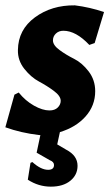

<svg xmlns="http://www.w3.org/2000/svg" viewBox="-30 -495 412 718"><path d="M250 -475Q306 -468 359 -450L324 -334L304 -327Q254 -380 207 -380Q190 -380 179 -369.5Q168 -359 168 -344Q168 -326 192.5 -308Q217 -290 247 -275Q277 -260 301.5 -228Q326 -196 326 -154Q326 -100 290 -59.5Q254 -19 194 -1L184 45L218 65Q260 87 260 125Q260 159 233 181Q206 203 160 203Q114 203 74 177L84 114L91 111Q123 140 150 140Q172 140 172 122Q172 110 156 104L107 76L121 10H116Q48 2 -10 -19L24 -141L40 -149Q65 -118 97 -100Q129 -82 155 -82Q175 -82 186 -93Q197 -104 197 -118Q197 -136 171.5 -155Q146 -174 116 -190Q86 -206 61 -237.5Q36 -269 37 -308Q38 -384 100.5 -430Q163 -476 250 -475Z"/></svg>

Font: Alegreya Sans SC ExtraBold
Style: Italic
Weight: 800
Italic angle: -7°
Designer: Juan Pablo del Peral
Foundry: Huerta Tipografica
Version: Version 2.007